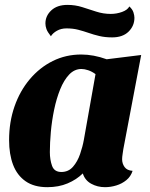

<svg xmlns="http://www.w3.org/2000/svg" viewBox="-20 -756 621 796"><path d="M176.3 20Q121.3 20 86.2 -4.5Q51 -29 34.3 -72.7Q17.7 -116.3 17.7 -175Q17.7 -250.3 40.2 -314.8Q62.7 -379.3 103.7 -427.8Q144.7 -476.3 199 -503.2Q253.3 -530 316.7 -530Q368 -530 422.3 -510.3L565.3 -528L491.3 -137.7Q490.3 -129.3 488.3 -117.3Q486.3 -105.3 486.3 -95.7Q486.3 -77.7 496.5 -63.5Q506.7 -49.3 529.7 -47.7Q522.3 -24.3 504 -9.3Q485.7 5.7 462.3 12.8Q439 20 415.3 20Q384 20 358.2 5.8Q332.3 -8.3 323.3 -37Q297.3 -11.3 260.3 4.3Q223.3 20 176.3 20ZM234.3 -43Q263.7 -43 282.5 -64.5Q301.3 -86 312 -117.2Q322.7 -148.3 327.7 -176.7L376 -448.7Q361 -459.7 345.7 -464.8Q330.3 -470 317.7 -470Q288.7 -470 266.8 -447Q245 -424 229.5 -385.7Q214 -347.3 204.5 -301.5Q195 -255.7 190.8 -209.5Q186.7 -163.3 186.7 -125.3Q186.7 -94 195.8 -68.5Q205 -43 234.3 -43ZM445 -601Q415.3 -601 391.7 -606.7Q368 -612.3 347 -619.7Q326 -627 304 -632.7Q282 -638.3 255.7 -638.3Q233.3 -638.3 216 -628.5Q198.7 -618.7 191 -605.7Q176.7 -623.7 172.5 -635.7Q168.3 -647.7 168.3 -658.7Q168.3 -690.3 192.7 -713Q217 -735.7 259.7 -735.7Q292 -735.7 320.8 -726.5Q349.7 -717.3 379 -707.8Q408.3 -698.3 439.3 -698.3Q463.3 -698.3 486 -706.5Q508.7 -714.7 516.3 -729.3Q529.3 -717.3 533.3 -704.5Q537.3 -691.7 537.3 -682.3Q537.3 -648.7 513 -624.8Q488.7 -601 445 -601Z"/></svg>

Font: Sansita Swashed Light
Style: Regular
Weight: 300
Designer: Pablo Cosgaya
Foundry: Omnibus-Type
Version: Version 1.003